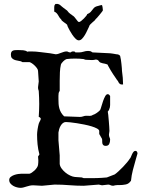

<svg xmlns="http://www.w3.org/2000/svg" viewBox="-20 -925 733 956"><path d="M25.9 -28.8Q25.9 -38.1 33 -43.9Q40 -49.8 50 -53.5Q60.1 -57.1 70.3 -58.6Q80.6 -60.1 87.4 -60.1H127Q131.3 -61 138.2 -65.4Q145 -69.8 151.6 -75.9Q158.2 -82 163.3 -89.6Q168.5 -97.2 169.4 -104Q170.9 -114.3 170.9 -126Q170.9 -135.3 169.4 -145.5L176.3 -156.2Q169.4 -181.2 167 -206.1Q164.6 -231 164.6 -254.9Q164.6 -259.8 165.3 -267.1Q166 -274.4 167.2 -282Q168.5 -289.6 169.9 -296.6Q171.4 -303.7 172.9 -309.1Q173.3 -310.5 174.3 -312.5Q176.3 -316.4 176.3 -317.4Q177.7 -320.8 179.7 -323.7Q180.7 -326.2 181.9 -328.9Q183.1 -331.5 183.1 -333Q183.1 -336.9 179.2 -339.8Q175.3 -342.8 172.9 -342.8Q173.8 -358.9 174.6 -375.2Q175.3 -391.6 175.3 -407.2Q175.3 -423.8 174.6 -439.7Q173.8 -455.6 172.9 -472.2Q170.4 -479 169.9 -482.2Q169.4 -485.4 169.4 -490.7L172.9 -519.5L169.4 -571.8Q169.4 -577.6 164.3 -585Q159.2 -592.3 152.3 -598.9Q145.5 -605.5 138.4 -610.1Q131.3 -614.7 127 -615.7H91.8L87.9 -617.7Q86.4 -618.7 85 -619.4Q83.5 -620.1 82.5 -620.1Q75.7 -622.1 67.1 -623.3Q58.6 -624.5 51.3 -627.4Q43.9 -630.4 39.1 -636Q34.2 -641.6 34.2 -652.3Q34.2 -661.1 36.6 -665.8Q39.1 -670.4 43.7 -672.6Q48.3 -674.8 54.9 -675.3Q61.5 -675.8 69.8 -675.8Q83 -675.8 95.2 -674.8Q107.4 -673.8 116.2 -667.5Q118.7 -668 121.1 -668.5Q123.5 -668.9 125.5 -668.9H134.8Q158.2 -668.9 183.3 -665.3Q208.5 -661.6 229.5 -659.7L257.3 -654.8Q263.7 -654.8 270.3 -657Q276.9 -659.2 283.9 -661.9Q291 -664.6 297.9 -666.7Q304.7 -668.9 311.5 -668.9Q316.4 -668.9 319.8 -666.5Q323.2 -664.1 330.6 -664.1Q333 -664.1 335.2 -666.5Q337.4 -668.9 342.8 -668.9Q347.7 -668.9 350.3 -668.5Q353 -668 355.5 -664.1H374.5Q384.8 -664.1 396 -667.7Q407.2 -671.4 418.5 -671.4Q425.3 -671.4 429.2 -670.4Q433.1 -669.4 440.4 -664.1L528.3 -659.7Q534.7 -659.2 540 -658.2Q544.9 -657.2 550.3 -656.5Q555.7 -655.8 559.6 -654.8Q562 -654.8 565.4 -654.3Q568.8 -653.8 571.8 -652.3Q574.7 -650.9 576.9 -648.4Q579.1 -646 579.1 -642.1Q580.6 -637.7 582 -627.7Q583.5 -617.7 584.7 -606.4Q585.9 -595.2 586.7 -585.4Q587.4 -575.7 587.4 -571.8Q589.8 -555.2 591.3 -538.1Q592.8 -521 592.8 -504.4H585Q574.2 -504.4 567.4 -521Q563 -526.9 561 -529.1Q559.1 -531.2 558.1 -533.7Q551.3 -543 544.2 -554Q537.1 -564.9 531.2 -574.7Q525.4 -584.5 521 -592.5Q516.6 -600.6 515.1 -604Q509.3 -606.4 502.9 -607.7Q496.6 -608.9 490.7 -610.1Q484.9 -611.3 480 -613.5Q475.1 -615.7 471.7 -621.1Q467.8 -628.4 456.5 -628.4Q452.1 -628.4 451.7 -627.4Q449.2 -627 445.6 -626.5Q441.9 -626 438 -626Q429.7 -626 421.4 -626.7Q413.1 -627.4 407.7 -627.4Q404.3 -627.4 403.3 -628.4Q402.3 -629.4 399.9 -629.4Q398.9 -629.4 398.2 -629.9Q397.5 -630.4 396.5 -630.9Q385.7 -632.3 375 -632.8Q364.3 -633.3 353.5 -633.3Q342.8 -633.3 332.5 -632.8Q322.3 -632.3 311.5 -630.9Q308.1 -629.9 303.7 -627Q299.3 -624 295.2 -619.9Q291 -615.7 287.6 -611.3Q284.2 -606.9 283.2 -603Q279.3 -586.4 278.3 -565.7Q277.3 -544.9 277.3 -522.9V-472.2Q272.9 -466.8 272 -461.2Q271 -455.6 271 -447.8V-430.7Q271 -418.9 271.7 -407.7Q272.5 -396.5 275.4 -385.7Q278.3 -375 283.9 -365Q289.6 -355 299.3 -345.7L377.9 -342.8Q387.2 -342.8 396 -346.2Q398.4 -347.2 401.9 -347.9Q405.3 -348.6 408.7 -348.6L427.7 -348.1Q436 -348.1 442.9 -353Q446.8 -354 451.9 -356.7Q457 -359.4 462.2 -363Q467.3 -366.7 471.7 -370.4Q476.1 -374 478.5 -377Q481.4 -382.8 485.1 -396Q488.8 -409.2 493.4 -422.4Q498 -435.5 503.7 -445.8Q509.3 -456.1 516.6 -456.1Q522.9 -456.1 528.3 -446.8V-401.9Q528.3 -395.5 527.1 -390.6Q525.9 -385.7 522.5 -377L516.6 -369.1L519 -353Q519 -351.1 520 -341.6Q521 -332 522 -319.6Q522.9 -307.1 523.9 -294.2Q524.9 -281.2 524.9 -272.9L522.5 -254.9Q522.5 -246.6 525.4 -240.7Q528.3 -234.9 528.3 -230Q528.3 -217.3 523.7 -208Q519 -198.7 506.3 -198.7Q500 -198.7 496.6 -200.9Q493.2 -203.1 491.5 -206.3Q489.7 -209.5 489.3 -213.6Q488.8 -217.8 488.8 -222.2Q488.8 -225.6 488.8 -228.3Q488.8 -231 487.8 -233.9L474.1 -257.8V-272.9Q473.6 -279.3 462.9 -285.2Q452.1 -291 436 -295.9Q419.9 -300.8 400.6 -304.7Q381.3 -308.6 363 -311.5Q344.7 -314.5 329.8 -315.9Q314.9 -317.4 308.1 -317.4Q299.3 -317.4 292.7 -311.8Q286.1 -306.2 281.5 -298.1Q276.9 -290 274.4 -281Q272 -272 271 -265.1V-226.6L277.3 -151.4V-108.9Q278.3 -97.7 286.4 -86.4Q294.4 -75.2 305.7 -65.9Q316.9 -56.6 329.6 -50.8Q342.3 -44.9 352.5 -43.9L387.2 -41.5L396.5 -38.1H427.7Q439.5 -38.1 449.2 -38.1Q459 -38.1 468.8 -38.6Q478.5 -39.1 488.8 -39.6Q499 -40 512.2 -41.5L551.3 -56.6Q559.1 -62 570.3 -72.3Q581.5 -82.5 592.5 -94Q603.5 -105.5 612.8 -116.7Q622.1 -127.9 626.5 -135.3Q628.9 -136.7 631.3 -142.8Q633.8 -148.9 637 -156Q640.1 -163.1 644.3 -168.5Q648.4 -173.8 654.3 -173.8Q659.7 -173.8 662.1 -169.4Q664.6 -165 664.6 -160.6L655.8 -129.9Q648.4 -104.5 641.6 -78.4Q634.8 -52.2 632.3 -25.4Q622.1 -9.8 606.4 -6.6Q590.8 -3.4 574.2 -3.4Q568.8 -3.4 563.5 -3.4Q558.1 -3.4 553.7 -2.4L543.5 0Q538.6 0 535.6 -1Q532.7 -2 530.3 -2.9Q527.8 -3.9 525.4 -4.9Q522.9 -5.9 519 -5.9L487.8 -2.4L471.7 -5.9L396.5 0Q360.8 0 325.2 -2.9Q289.6 -5.9 251.5 -5.9L189 0L145 -2.4Q136.2 -2.4 127.9 -0.5Q119.6 1.5 111.8 3.9Q104 6.3 96.7 8.3Q89.4 10.3 82.5 10.3Q74.2 10.3 64.5 7.8Q54.7 5.4 46.1 0.5Q37.6 -4.4 31.7 -11.7Q25.9 -19 25.9 -28.8ZM284.7 -828.6Q279.3 -833 275.9 -838.4Q272.5 -843.8 269.3 -849.4Q266.1 -855 261.7 -859.6Q257.3 -864.3 250 -867.2V-888.7Q250 -892.6 250.7 -896.2Q251.5 -899.9 256.3 -905.3H268.1Q272.5 -904.3 275.4 -902.6Q278.3 -900.9 281.2 -898.4Q284.2 -896 287.6 -892.8Q291 -889.6 296.4 -885.7L314 -872.6Q318.4 -866.2 322.8 -862.1Q327.1 -857.9 331.1 -855.2Q335 -852.5 337.6 -850.8Q340.3 -849.1 341.3 -847.7Q346.2 -845.2 350.6 -840.1Q355 -835 359.1 -829.3Q363.3 -823.7 366.7 -819.6Q370.1 -815.4 373.5 -815.4Q377.4 -815.4 384.3 -820.8Q391.1 -826.2 397.7 -832.8Q404.3 -839.4 409.2 -845.7Q414.1 -852.1 414.1 -854.5Q425.8 -859.4 430.9 -865Q436 -870.6 439.7 -875.7Q443.4 -880.9 447.8 -885.7Q452.1 -890.6 462.4 -894Q463.9 -894 467 -895Q470.2 -896 473.9 -897Q477.5 -897.9 481 -898.9Q484.4 -899.9 486.8 -899.9Q488.3 -899.4 489.3 -895.5Q490.2 -891.6 491 -886.7Q491.7 -881.8 491.9 -877.9Q492.2 -874 492.2 -873.5Q492.2 -872.1 487.1 -865.5Q481.9 -858.9 475.6 -851.1Q469.2 -843.3 463.1 -836.4Q457 -829.6 455.1 -828.6Q455.1 -826.2 450.4 -822.3Q445.8 -818.4 440.2 -813.5Q434.6 -808.6 429.4 -803.2Q424.3 -797.9 423.3 -792Q419.4 -784.7 414.3 -773.2Q409.2 -761.7 402.6 -750.7Q396 -739.7 388.4 -731.9Q380.9 -724.1 372.1 -724.1Q364.7 -724.1 356.2 -732.4Q347.7 -740.7 340.1 -752Q332.5 -763.2 326.4 -774.4Q320.3 -785.6 317.4 -792L314 -802.2Q312.5 -804.2 307.6 -807.6Q302.7 -811 297.6 -814.7Q292.5 -818.4 288.6 -822Q284.7 -825.7 284.7 -828.6Z"/></svg>

Font: IM FELL English
Style: Regular
Weight: 400
Designer: Igino Marini
Foundry: Igino Marini
Version: 3.00